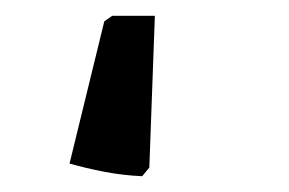

<svg xmlns="http://www.w3.org/2000/svg" viewBox="-20 12 366 243"><path d="M68 219 112 39 122 32H176L169 224L160 235Q136 234 112.5 229.5Q89 225 68 219Z"/></svg>

Font: Alegreya SemiBold
Style: Italic
Weight: 600
Italic angle: -7°
Designer: Juan Pablo del Peral
Foundry: Huerta Tipografica
Version: Version 2.009